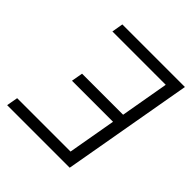

<svg xmlns="http://www.w3.org/2000/svg" viewBox="-187 -827 961 961"><g transform="rotate(45 293.0 -346.5)"><path d="M11.2 0 22 -60.1H399.9L444.8 -315.9H154.3L165 -376.5H455.6L500.5 -633.3H123L133.3 -693.4H576.2L464.8 -60.1L454.1 0Z"/></g></svg>

Font: Cascadia Code PL Light
Style: Italic
Weight: 300
Italic angle: -10°
Monospace: yes
Designer: Aaron Bell
Foundry: Saja Typeworks
Version: Version 2404.023; ttfautohint (v1.8.4)